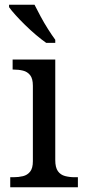

<svg xmlns="http://www.w3.org/2000/svg" viewBox="-20 -786 360 806"><path d="M23 0V-42H36Q58 -42 76.5 -46.5Q95 -51 106.5 -65.5Q118 -80 118 -109V-426Q118 -456 106.5 -470.5Q95 -485 76.5 -489.5Q58 -494 36 -494H33V-536H212V-114Q212 -83 223 -67.5Q234 -52 253 -47Q272 -42 294 -42H307V0ZM174 -606Q154 -620 131 -639.5Q108 -659 85.5 -681Q63 -703 45 -723Q27 -743 18 -756V-766H125Q136 -744 150.5 -717Q165 -690 181.5 -664Q198 -638 212 -619V-606Z"/></svg>

Font: Noto Serif Vithkuqi
Style: Regular
Weight: 400
Version: Version 1.005